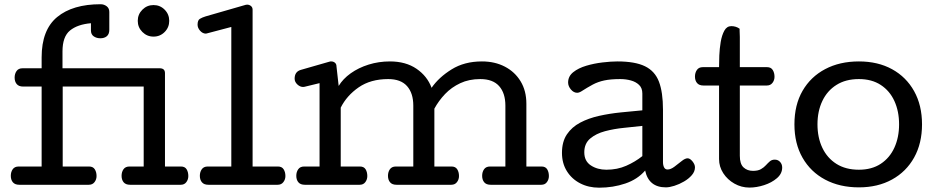

<svg xmlns="http://www.w3.org/2000/svg" viewBox="-20 -869 4396 903"><path d="M70.8 0Q50.3 0 40.5 -11.7Q30.8 -23.4 30.8 -42Q30.8 -60.1 39.8 -73Q48.8 -85.9 67.9 -85.9H175.8V-461.9H88.9Q68.4 -461.9 58.6 -473.6Q48.8 -485.4 48.8 -503.9Q48.8 -522 57.9 -534.9Q66.9 -547.9 85.9 -547.9H175.8V-599.1Q175.8 -728.5 248.8 -788.8Q321.8 -849.1 453.1 -849.1Q469.2 -849.1 481.7 -839.6Q494.1 -830.1 494.1 -813V-729Q494.1 -708.5 482.4 -698.7Q470.7 -689 452.1 -689Q434.1 -689 420.9 -698Q407.7 -707 407.7 -726.1V-759.8Q344.7 -754.4 309.3 -725.6Q273.9 -696.8 273.9 -627V-547.9H731Q755.9 -547.9 755.9 -524.9V-85.9H831.1Q849.6 -85.9 857.7 -72.8Q865.7 -59.6 865.7 -41Q865.7 -24.9 856.4 -12.5Q847.2 0 830.1 0H591.8Q571.3 0 561.5 -11.7Q551.8 -23.4 551.8 -42Q551.8 -60.1 560.8 -73Q569.8 -85.9 588.9 -85.9H655.8V-461.9H274.9V-85.9H398.9Q417.5 -85.9 425.8 -72.8Q434.1 -59.6 434.1 -41Q434.1 -24.9 424.6 -12.5Q415 0 397.9 0ZM702.1 -696.8Q671.4 -696.8 649.7 -718.5Q627.9 -740.2 627.9 -771Q627.9 -801.8 649.7 -823.5Q671.4 -845.2 702.1 -845.2Q732.9 -845.2 754.4 -823.5Q775.9 -801.8 775.9 -771Q775.9 -740.2 754.4 -718.5Q732.9 -696.8 702.1 -696.8Z M960 0Q939.5 0 929.7 -11.7Q919.9 -23.4 919.9 -42Q919.9 -60.1 929 -73Q938 -85.9 957 -85.9H1067.9V-742.2L953.1 -711.9Q951.2 -711.9 950.9 -711.4Q950.7 -710.9 948.2 -710.9Q933.1 -710.9 921.1 -724.4Q909.2 -737.8 909.2 -752.9Q909.2 -773.9 920.2 -780.5Q931.2 -787.1 947.3 -792L1135.3 -846.2Q1138.2 -847.2 1142.1 -847.2Q1152.3 -847.2 1160.2 -840.8Q1168 -834.5 1168 -823.2V-85.9H1287.1Q1305.7 -85.9 1314 -72.8Q1322.3 -59.6 1322.3 -41Q1322.3 -24.9 1312.7 -12.5Q1303.2 0 1286.1 0Z M1413.6 0Q1393.1 0 1383.3 -11.7Q1373.5 -23.4 1373.5 -42Q1373.5 -60.1 1382.6 -73Q1391.6 -85.9 1410.6 -85.9H1482.9V-478L1412.6 -460.9Q1409.7 -460 1405.8 -460Q1391.1 -460 1378.4 -471.9Q1365.7 -483.9 1365.7 -499Q1365.7 -531.2 1393.6 -540L1529.8 -579.1Q1532.2 -579.1 1532.5 -579.6Q1532.7 -580.1 1534.7 -580.1H1537.6Q1547.9 -580.1 1555.2 -574Q1562.5 -567.9 1562.5 -557.1L1572.8 -464.8Q1592.8 -498 1629.4 -524.2Q1666 -550.3 1713.6 -565.2Q1761.2 -580.1 1814 -580.1Q1888.2 -580.1 1938.7 -545.7Q1989.3 -511.2 2009.8 -456.1Q2043.9 -505.4 2104 -542.7Q2164.1 -580.1 2246.6 -580.1Q2307.1 -580.1 2354.2 -555.7Q2401.4 -531.2 2428.5 -486.6Q2455.6 -441.9 2455.6 -380.9V-85.9H2526.9Q2545.4 -85.9 2553.5 -72.8Q2561.5 -59.6 2561.5 -41Q2561.5 -24.9 2552.2 -12.5Q2543 0 2525.9 0H2287.6Q2267.1 0 2257.3 -11.7Q2247.6 -23.4 2247.6 -42Q2247.6 -60.1 2256.6 -73Q2265.6 -85.9 2284.7 -85.9H2356.9V-372.1Q2356.9 -430.7 2327.6 -463.9Q2298.3 -497.1 2238.8 -497.1Q2186 -497.1 2144.8 -477.8Q2103.5 -458.5 2073.2 -426.8Q2043 -395 2022.9 -357.9V-85.9H2103.5Q2122.1 -85.9 2130.4 -72.8Q2138.7 -59.6 2138.7 -41Q2138.7 -24.9 2129.2 -12.5Q2119.6 0 2102.5 0H1844.7Q1824.2 0 1814.5 -11.7Q1804.7 -23.4 1804.7 -42Q1804.7 -60.1 1813.7 -73Q1822.8 -85.9 1841.8 -85.9H1923.8V-372.1Q1923.8 -430.7 1894.5 -463.9Q1865.2 -497.1 1805.7 -497.1Q1723.1 -497.1 1667 -458.3Q1610.8 -419.4 1582.5 -362.8V-85.9H1672.9Q1691.4 -85.9 1699.5 -72.8Q1707.5 -59.6 1707.5 -41Q1707.5 -24.9 1698.2 -12.5Q1689 0 1671.9 0Z M2797.9 13.7Q2748 13.7 2708.5 -6.8Q2668.9 -27.3 2646 -64.2Q2623 -101.1 2623 -149.9Q2623 -202.6 2646.2 -237.1Q2669.4 -271.5 2708.7 -292.2Q2748 -313 2797.4 -324Q2846.7 -335 2899.4 -340.3Q2952.1 -345.7 3001 -350.1V-429.2Q3001 -455.1 2985.6 -469.7Q2970.2 -484.4 2946.8 -490.7Q2923.3 -497.1 2897.9 -497.1Q2852.1 -497.1 2822.3 -490.7Q2792.5 -484.4 2767.8 -471.2Q2743.2 -458 2711.9 -438Q2702.6 -432.6 2694.8 -432.6Q2678.2 -432.6 2665 -448.2Q2651.9 -463.9 2651.9 -481Q2651.9 -510.3 2676 -529.5Q2700.2 -548.8 2737.3 -559.8Q2774.4 -570.8 2814 -575.4Q2853.5 -580.1 2883.8 -580.1Q2966.8 -580.1 3013.4 -557.4Q3060.1 -534.7 3079.1 -484.9Q3098.1 -435.1 3098.1 -353V-106.9Q3098.1 -91.8 3103.3 -81.8Q3108.4 -71.8 3119.6 -71.8Q3134.3 -71.8 3151.9 -85Q3169.4 -98.1 3185.8 -111.3Q3202.1 -124.5 3213.9 -124.5Q3225.1 -124.5 3236.8 -110.1Q3248.5 -95.7 3248.5 -82Q3248.5 -62.5 3233.9 -45.4Q3219.2 -28.3 3197 -15.4Q3174.8 -2.4 3151.6 4.9Q3128.4 12.2 3111.8 12.2Q3031.2 12.2 3014.2 -66.9Q2978.5 -25.4 2920.9 -5.9Q2863.3 13.7 2797.9 13.7ZM2832 -70.8Q2883.3 -70.8 2925.3 -89.4Q2967.3 -107.9 3001 -134.8V-276.9Q2962.4 -272.5 2915.3 -267.8Q2868.2 -263.2 2825.7 -252Q2783.2 -240.7 2755.6 -217.3Q2728 -193.8 2728 -152.8Q2728 -111.3 2758.8 -91.1Q2789.6 -70.8 2832 -70.8Z M3504.9 13.2Q3466.8 13.2 3434.1 -5.4Q3401.4 -23.9 3381.6 -54.4Q3361.8 -85 3361.8 -121.1V-466.8H3288.6Q3268.1 -466.8 3258.3 -478.5Q3248.5 -490.2 3248.5 -508.8Q3248.5 -526.9 3257.6 -540Q3266.6 -553.2 3285.6 -553.2H3361.8Q3361.8 -575.7 3363 -607.9Q3364.3 -640.1 3369.6 -671.9Q3375 -703.6 3386.7 -724.9Q3398.4 -746.1 3419.4 -746.1Q3441.4 -746.1 3458.5 -733.9V-724.1Q3458.5 -717.8 3459 -710Q3459.5 -702.1 3459.5 -695.3V-553.2H3587.4Q3606 -553.2 3614.3 -539.8Q3622.6 -526.4 3622.6 -507.8Q3622.6 -491.7 3613 -479.2Q3603.5 -466.8 3586.4 -466.8H3459.5V-136.2Q3459.5 -97.7 3477.1 -81.5Q3494.6 -65.4 3521.5 -65.4Q3544.9 -65.4 3558.8 -73.5Q3572.8 -81.5 3582 -91.8Q3591.3 -102.1 3600.6 -110.1Q3609.9 -118.2 3623.5 -118.2Q3639.2 -118.2 3648.9 -107.4Q3658.7 -96.7 3658.7 -81.1Q3658.7 -52.2 3634 -31Q3609.4 -9.8 3573.7 1.7Q3538.1 13.2 3504.9 13.2Z M4019.5 12.2Q3929.2 12.2 3860.8 -24.2Q3792.5 -60.5 3754.4 -127.2Q3716.3 -193.8 3716.3 -284.2Q3716.3 -375.5 3754.4 -441.7Q3792.5 -507.8 3860.8 -543.9Q3929.2 -580.1 4019.5 -580.1Q4108.9 -580.1 4175.5 -543.5Q4242.2 -506.8 4279.3 -440.2Q4316.4 -373.5 4316.4 -284.2Q4316.4 -194.8 4279.3 -128.2Q4242.2 -61.5 4175.3 -24.7Q4108.4 12.2 4019.5 12.2ZM4019.5 -70.8Q4080.1 -70.8 4122.3 -98.6Q4164.6 -126.5 4186.5 -174.8Q4208.5 -223.1 4208.5 -284.2Q4208.5 -345.7 4186.5 -393.8Q4164.6 -441.9 4122.3 -469.5Q4080.1 -497.1 4019.5 -497.1Q3957.5 -497.1 3914.1 -469.7Q3870.6 -442.4 3847.7 -394.3Q3824.7 -346.2 3824.7 -284.2Q3824.7 -221.7 3847.7 -173.6Q3870.6 -125.5 3914.1 -98.1Q3957.5 -70.8 4019.5 -70.8Z"/></svg>

Font: Cutive
Style: Regular
Weight: 400
Version: Version 1.100; ttfautohint (v1.8.4.7-5d5b)